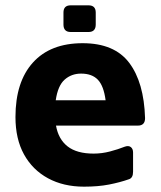

<svg xmlns="http://www.w3.org/2000/svg" viewBox="-20 -685 602 720"><path d="M295 15Q218 15 160 -16.5Q102 -48 70 -106Q38 -164 38 -246Q38 -378 103.5 -450.5Q169 -523 290 -523Q409 -523 464.5 -449.5Q520 -376 524 -242Q524 -214 497 -214H190Q199 -163 233.5 -136Q268 -109 331 -109Q362 -109 392.5 -117Q423 -125 448 -135Q462 -140 470.5 -133.5Q479 -127 479 -113V-41Q479 -18 464 -13Q430 -1 389 7Q348 15 295 15ZM284 -409Q248 -409 222.5 -386.5Q197 -364 189 -309H376Q369 -363 347 -386Q325 -409 284 -409ZM245 -565Q218 -565 218 -593V-638Q218 -665 245 -665H312Q339 -665 339 -638V-593Q339 -565 312 -565Z"/></svg>

Font: Pitagon Sans
Style: Bold
Weight: 700
Designer: Travis Tran
Foundry: Pitagon
Version: Version 1.001; ttfautohint (v1.8.4.7-5d5b);gftools[0.9.26]